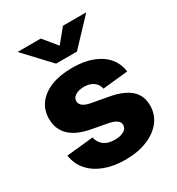

<svg xmlns="http://www.w3.org/2000/svg" viewBox="-182 -874 926 1002"><g transform="rotate(-30 281.0 -373.5)"><path d="M282.2 11.2Q211.9 11.2 157.7 -9.3Q103.5 -29.8 70.1 -67.9Q36.6 -106 28.8 -159.2L189.5 -175.8Q197.3 -142.6 220.9 -124.8Q244.6 -106.9 285.6 -106.9Q320.8 -106.9 341.1 -119.4Q361.3 -131.8 361.3 -152.3Q361.3 -170.4 345.2 -181.6Q329.1 -192.9 295.9 -199.2L201.2 -216.8Q122.1 -231.9 81.8 -271.2Q41.5 -310.5 41.5 -372.6Q41.5 -425.8 70.6 -464.1Q99.6 -502.4 152.8 -523.2Q206.1 -543.9 278.8 -543.9Q348.6 -543.9 399.9 -524.4Q451.2 -504.9 481.7 -469.2Q512.2 -433.6 518.6 -383.8L366.7 -367.7Q361.8 -395 339.4 -411.1Q316.9 -427.2 282.7 -427.2Q251 -427.2 231 -414.8Q210.9 -402.3 210.9 -381.8Q210.9 -365.7 224.6 -353.8Q238.3 -341.8 270 -335.4L374.5 -316.4Q455.1 -301.3 494.4 -265.6Q533.7 -230 533.7 -170.9Q533.7 -116.2 501.5 -75.2Q469.2 -34.2 412.6 -11.5Q356 11.2 282.2 11.2ZM213.9 -757.8 280.8 -676.3 347.7 -757.8H485.8V-755.4L343.3 -604.5H217.8L76.2 -755.4V-757.8Z"/></g></svg>

Font: Inter 20pt ExtraBold
Style: Regular
Weight: 800
Version: Version 4.001;git-66647c0bb